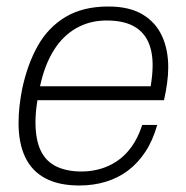

<svg xmlns="http://www.w3.org/2000/svg" viewBox="-20 -558 572 590"><path d="M224 12Q161 12 119.5 -10Q78 -32 57.5 -75Q37 -118 37 -180Q37 -206 40 -232.5Q43 -259 48 -284Q64 -360 96 -417Q128 -474 181.5 -506Q235 -538 313 -538Q377 -538 417.5 -514Q458 -490 477.5 -448Q497 -406 497 -351Q497 -328 493.5 -302.5Q490 -277 484 -250H95Q92 -231 90.5 -214.5Q89 -198 89 -183Q89 -129 105 -95.5Q121 -62 153 -46.5Q185 -31 231 -31Q259 -31 286.5 -38.5Q314 -46 339 -62.5Q364 -79 384 -106.5Q404 -134 417 -174H463Q450 -127 427 -92Q404 -57 373.5 -34Q343 -11 305 0.5Q267 12 224 12ZM103 -293H443Q446 -311 447.5 -327Q449 -343 449 -358Q449 -402 434 -432.5Q419 -463 388 -479Q357 -495 307 -495Q256 -495 214.5 -471.5Q173 -448 145 -403Q117 -358 103 -293Z"/></svg>

Font: Archivo SemiBold Thin
Style: Italic
Weight: 250
Italic angle: -10°
Version: Version 2.001